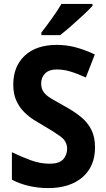

<svg xmlns="http://www.w3.org/2000/svg" viewBox="-20 -954 544 984"><path d="M467 -199Q467 -101 402.5 -45.5Q338 10 226 10Q179 10 131 -0.5Q83 -11 41 -33V-174Q88 -151 137 -133Q186 -115 234 -115Q283 -115 303.5 -137Q324 -159 324 -192Q324 -230 289.5 -255Q255 -280 203 -310Q182 -322 155.5 -338.5Q129 -355 104.5 -379Q80 -403 64 -437.5Q48 -472 48 -520Q48 -614 107 -669Q166 -724 272 -724Q319 -724 365.5 -712Q412 -700 466 -675L420 -557Q373 -578 339 -588Q305 -598 270 -598Q232 -598 211.5 -578Q191 -558 191 -526Q191 -500 203.5 -482.5Q216 -465 242.5 -449Q269 -433 309 -411Q359 -384 394.5 -355Q430 -326 448.5 -288.5Q467 -251 467 -199ZM454 -924Q438 -906 408 -878Q378 -850 345.5 -821.5Q313 -793 288 -774H192V-787Q217 -819 246 -859.5Q275 -900 295 -934H454Z"/></svg>

Font: Noto Sans Sinhala SemiCondensed
Style: Bold
Weight: 700
Width: 4
Designer: Jelle Bosma - Monotype Design Team
Foundry: Monotype Imaging Inc.
Version: Version 2.006; ttfautohint (v1.8.4.7-5d5b)